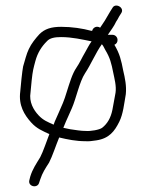

<svg xmlns="http://www.w3.org/2000/svg" viewBox="-20 -576 511 673"><path d="M194.5 -482C159 -482 136.5 -474.5 118 -456C104.2 -440.8 90.2 -423.8 81 -404C72.8 -387.5 66.9 -362.2 61 -343C57.9 -327.7 52.2 -272.4 51 -255C44.6 -206.7 65.3 -173.4 89 -147C108.6 -125.2 127.9 -117.6 153 -106C144.4 -84.4 131.4 -44.4 121 -25C106.7 -1.2 94.3 16 86 43L83 55C76.5 77.9 111.1 85.6 117 65L121 53C128.9 29.4 138.7 14.6 152 -6C163.3 -27.4 177 -69.3 187 -93V-94H188C217.1 -87.1 246.1 -81 280 -81C290 -80.3 302.7 -81.3 318 -84C362.7 -90.9 381.3 -115.5 398 -149C411.9 -176.7 415.1 -212.7 421 -246C424 -274.8 417.9 -303.3 412 -328C404.8 -365.6 399.6 -387.6 381 -419C388.3 -422.3 392 -428 392 -436C392 -445.8 384.1 -454 374 -454H358C367.9 -468.8 380 -484.2 387 -500C390.3 -504.7 394 -511 398 -519L405 -530C418 -549.5 383.8 -567.7 374 -548L367 -537C359.6 -524.6 354.5 -515.1 347 -503L331 -479C319.5 -486.4 306.1 -480.3 303 -468H300C269.5 -476.3 232.3 -482 194.5 -482ZM202 -128C202.7 -129.3 203.3 -131 204 -133C214.4 -159.1 221.6 -171.8 232 -197C246.7 -230.1 258.7 -290 278 -319C298.6 -349.9 315.6 -391.1 337 -421C341.6 -416.4 344.9 -408.5 349 -401C365.8 -373.3 370.4 -354.2 377 -321C381.2 -300.1 388.4 -274.6 385 -251C380.9 -228.9 378 -212.4 374 -191C368.4 -163.2 356.6 -142.5 338 -128C328.4 -120.8 297.2 -115.6 281 -117C272.3 -117 263.3 -117.7 254 -119L226 -123C218.7 -124.3 210.7 -126 202 -128ZM301 -431C292.5 -419.6 284.8 -403.9 278 -392C267.5 -374.5 258.9 -354.6 248 -339C233.1 -317.4 223.9 -284.9 214 -254C204.8 -222.9 196.8 -205.8 186 -181.5L172 -150C170 -145.3 168.7 -141.7 168 -139C147 -148.7 132 -153.8 115 -172C97.1 -191.2 81.4 -218.7 87 -252C87.7 -261.3 89 -275.3 91 -294C94.8 -329.1 97.1 -336.2 104 -362C111.7 -390.9 125.7 -412.7 144 -431C154.4 -443.2 173.1 -446 194 -446C233.1 -446 269 -437.4 301 -431Z"/></svg>

Font: HoneyBee
Style: Lit
Weight: 300
Foundry: Cannot Into Space Fonts
Version: Version 0.89